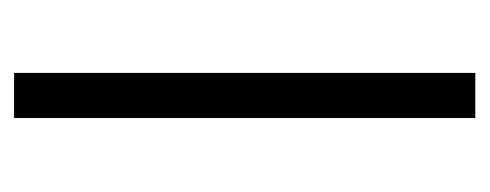

<svg xmlns="http://www.w3.org/2000/svg" viewBox="-226 -452 679 266"><g transform="rotate(-90 113.0 -319.5)"><path d="M144.5 0H82V-639H144.5Z"/></g></svg>

Font: Anek Latin Medium Light
Style: Regular
Weight: 300
Version: Version 1.003